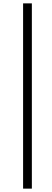

<svg xmlns="http://www.w3.org/2000/svg" viewBox="-20 -844 311 1139"><path d="M117 -824H169V275H117Z"/></svg>

Font: Nebula Sans Book
Style: Regular
Weight: 400
Italic angle: -9°
Designer: Paul D. Hunt for Adobe (as Source Sans)
Foundry: Nebula Entertainment & Broadcasting LLC
Version: Version 1.010